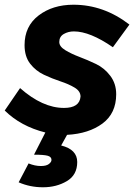

<svg xmlns="http://www.w3.org/2000/svg" viewBox="-37 -564 568 813"><path d="M145 229Q90 229 42 208L84 128Q111 139 136 139Q159 139 170 130.5Q181 122 181 113Q181 100 165 95.5Q149 91 107 91L155 -3Q51 -29 -17 -96L48 -191Q143 -107 234 -107Q300 -107 304 -155Q304 -178 279 -193Q254 -208 219 -219.5Q184 -231 149 -247.5Q114 -264 90.5 -294.5Q67 -325 67 -373Q67 -453 126.5 -498.5Q186 -544 274 -544Q402 -544 511 -460L441 -364Q344 -431 276 -431Q252 -431 233 -420Q214 -409 214 -386Q214 -367 239.5 -351.5Q265 -336 299.5 -323Q334 -310 369.5 -293Q405 -276 430 -243Q455 -210 455 -165Q455 -84 397 -41Q339 2 247 7L222 52Q290 69 290 122Q290 177 246 203Q202 229 145 229Z"/></svg>

Font: Argentum Sans SemiBold
Style: Italic
Weight: 600
Italic angle: -11°
Designer: Julieta Ulanovsky (font), Cristiano Sobral (main changes and remaster)
Foundry: Julieta Ulanovsky (font), Cristiano Sobral (main changes and remaster)
Version: Version 2.007;June 15, 2022;FontCreator 14.0.0.2814 64-bit; 